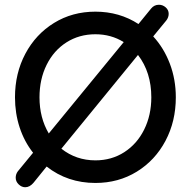

<svg xmlns="http://www.w3.org/2000/svg" viewBox="-20 -759 773 807"><path d="M719 -350Q719 -249 675.5 -167Q632 -85 555 -37.5Q478 10 381 10Q264 10 176 -59L121 9Q105 28 86 28Q71 28 58.5 16Q46 4 46 -12Q46 -27 55 -39L119 -117Q82 -164 62.5 -223.5Q43 -283 43 -350Q43 -451 86.5 -533Q130 -615 207 -662.5Q284 -710 381 -710Q482 -710 562 -658L615 -723Q628 -739 648 -739Q664 -739 676.5 -728Q689 -717 689 -701Q689 -686 679 -673L624 -606Q669 -557 694 -491Q719 -425 719 -350ZM185 -198 500 -582Q447 -615 381 -615Q313 -615 259.5 -581Q206 -547 176 -486.5Q146 -426 146 -350Q146 -264 185 -198ZM616 -350Q616 -455 560 -528L238 -134Q300 -85 381 -85Q449 -85 502.5 -119.5Q556 -154 586 -214.5Q616 -275 616 -350Z"/></svg>

Font: Quicksand Medium
Style: Regular
Weight: 500
Designer: Andrew Paglinawan
Foundry: Andrew Paglinawan
Version: Version 3.000